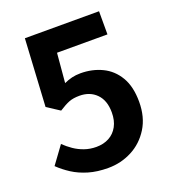

<svg xmlns="http://www.w3.org/2000/svg" viewBox="-137 -845 864 963"><g transform="rotate(-20 295.0 -363.5)"><path d="M276.6 13.8Q218.3 13.8 172 0.1Q125.6 -13.7 89.9 -36.7Q54.1 -59.8 25.9 -87.2L94.1 -180.5Q115.1 -160.1 139.7 -143.2Q164.2 -126.3 193.7 -116.1Q223.2 -105.8 256.8 -105.8Q295.4 -105.8 324.8 -121.7Q354.3 -137.5 371.1 -168.3Q387.9 -199 387.9 -242.3Q387.9 -306.4 353.4 -341.3Q319 -376.2 263.5 -376.2Q230.5 -376.2 207.7 -367.4Q184.9 -358.5 152.3 -337.5L84.9 -381.3L105.4 -740.8H501.2V-617.3H232L218.2 -460.3Q239.9 -470.3 260.9 -475.3Q281.9 -480.4 307 -480.4Q369.4 -480.4 421.4 -455.5Q473.4 -430.6 504.2 -378.7Q535.1 -326.8 535.1 -245.8Q535.1 -163.9 498.7 -105.5Q462.3 -47.1 403.6 -16.7Q344.9 13.8 276.6 13.8Z"/></g></svg>

Font: Shanggu Sans SC VF
Style: Regular
Weight: 250
Designer: GuiWonder
Version: Version 1.021